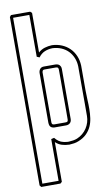

<svg xmlns="http://www.w3.org/2000/svg" viewBox="-117 -931 709 1234"><g transform="rotate(-10 237.5 -314.0)"><path d="M436 -314Q436 -285.2 437.7 -254.4Q439.5 -223.6 439.2 -193.6Q439 -163.6 435.1 -134.8Q431.2 -106 419.9 -81.1Q408.7 -56.2 388.2 -35.6Q367.7 -15.1 335 -2Q319.8 4.4 304.7 6.6Q289.6 8.8 273.4 9.8Q245.6 8.8 223.9 1.7Q202.1 -5.4 184.1 -22.5V236.3Q181.6 238.8 179 241.2Q176.3 243.7 173.3 246.1H47.9Q45.4 243.2 43.5 240.2Q41.5 237.3 39.1 234.9V-864.3Q41.5 -866.7 43.5 -869.6Q45.4 -872.6 47.9 -875.5H173.3Q176.3 -873 179 -870.6Q181.6 -868.2 184.1 -865.7V-607.4Q203.1 -624.5 225.8 -631.3Q248.5 -638.2 273.4 -639.2Q308.6 -637.7 337.6 -625.5Q366.7 -613.3 388.2 -592Q409.7 -570.8 422.1 -541.7Q434.6 -512.7 436 -477.5ZM416.5 -476.1Q415.5 -506.8 404.5 -532.7Q393.6 -558.6 375 -577.4Q356.4 -596.2 330.6 -607.2Q304.7 -618.2 273.4 -619.6Q245.1 -618.7 222.2 -608.9Q199.2 -599.1 182.1 -575.7L164.6 -583V-856H58.6V226.6H164.6V-45.9H165L184.1 -50.3Q194.8 -36.6 208.3 -27.1Q221.7 -17.6 239.3 -13.7Q244.6 -12.7 250.5 -11.7Q256.3 -10.7 261.7 -10.3Q263.2 -9.8 265.1 -9.8Q267.1 -9.8 269 -9.8H273.4Q288.1 -10.7 301.5 -12.7Q314.9 -14.6 328.6 -20Q348.6 -28.3 365 -42Q381.3 -55.7 392.8 -73.2Q404.3 -90.8 410.4 -111.1Q416.5 -131.3 416.5 -152.8Q417 -193.8 416.7 -234.1Q416.5 -274.4 416.5 -315.4ZM164.6 -479Q166 -494.1 174.6 -503.7Q183.1 -513.2 198.7 -513.2H273.4Q284.7 -513.2 293.5 -508.8Q302.2 -504.4 307.1 -493.7Q310.1 -486.8 310.1 -477.5V-151.4Q310.1 -134.8 300 -125.2Q290 -115.7 273.4 -115.7H198.7Q189 -115.7 180.4 -119.9Q171.9 -124 168 -133.3Q164.6 -143.1 164.6 -152.8ZM184.1 -151.4Q184.1 -135.3 199.2 -135.3H273.4Q276.4 -135.3 281 -136Q285.6 -136.7 287.1 -139.2Q289.6 -142.6 290 -145.8Q290.5 -148.9 290.5 -152.8Q291 -193.8 290.8 -234.1Q290.5 -274.4 290.5 -315.4Q290.5 -356 290.8 -395.8Q291 -435.5 290.5 -475.6Q290.5 -480 289.8 -483.2Q289.1 -486.3 286.6 -490.2Q281.2 -493.7 273.4 -493.7H199.2Q190.9 -493.7 188 -489.5Q185.1 -485.4 184.1 -477.5Z"/></g></svg>

Font: Preussische VI 9 Linie
Style: Regular
Weight: 400
Designer: Peter Wiegel
Foundry: Peter Wiegel
Version: Version 1.000 2009 initial release